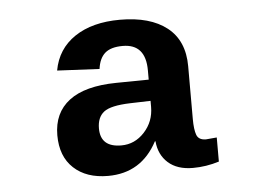

<svg xmlns="http://www.w3.org/2000/svg" viewBox="-38 -751 675 484"><g transform="rotate(-5 300.0 -509.0)"><path d="M217.3 -314Q162.6 -314 130.6 -343.8Q98.6 -373.5 98.6 -427.2Q98.6 -483.9 138.7 -514.4Q178.7 -544.9 257.8 -545.9L340.3 -546.9V-570.3Q340.3 -637.2 282.2 -637.2Q252.4 -637.2 237.5 -624.3Q222.7 -611.3 219.2 -584.5L112.3 -589.8Q122.1 -644 166.5 -673.8Q210.9 -703.6 281.2 -703.6Q357.4 -703.6 399.9 -670.2Q442.4 -636.7 442.4 -571.8V-438.5Q442.4 -411.6 447.5 -397.9Q452.6 -384.3 471.2 -384.3L498.5 -386.7V-325.7Q465.8 -315.4 432.1 -315.4Q392.6 -315.4 369.6 -335.9Q346.7 -356.4 343.8 -390.6H342.3Q301.8 -314 217.3 -314ZM257.3 -387.7Q291.5 -387.7 315.9 -414.3Q340.3 -440.9 340.3 -478V-493.2L288.6 -491.7Q239.3 -490.2 221.9 -476.8Q204.6 -463.4 204.6 -435.1Q204.6 -387.7 257.3 -387.7Z"/></g></svg>

Font: Cousine
Style: Bold
Weight: 700
Monospace: yes
Designer: Steve Matteson
Foundry: Ascender Corporation
Version: Version 1.20